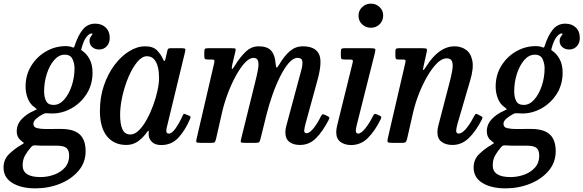

<svg xmlns="http://www.w3.org/2000/svg" viewBox="-100 -785 3206 1055"><path d="M-80.5 135.5Q-80.5 91 -49.8 61.2Q-19 31.5 17 11Q34.5 0.5 31.5 0Q28.5 -0.5 17.5 -11Q-8 -29.5 -8 -64Q-8 -102 19.8 -131Q47.5 -160 87 -176.5Q103 -184 102.2 -185.5Q101.5 -187 89.5 -196Q65.5 -212 53 -243.2Q40.5 -274.5 40.5 -309Q40.5 -373 71.5 -423.2Q102.5 -473.5 152.8 -502.5Q203 -531.5 260.5 -531.5Q284 -531.5 297.5 -525Q303.5 -523.5 305.5 -524.2Q307.5 -525 309.5 -531.5Q327.5 -588.5 354.2 -621.8Q381 -655 423 -655Q459 -655 481 -633.8Q503 -612.5 503 -577Q503 -548.5 486.5 -530.8Q470 -513 444.5 -513Q422 -513 407 -526.2Q392 -539.5 392 -560Q392 -573.5 398.2 -582.5Q404.5 -591.5 407.5 -596.2Q410.5 -601 402 -601Q391 -601 375.5 -582.2Q360 -563.5 348 -520Q346 -513.5 346.2 -511.5Q346.5 -509.5 351 -506.5Q375.5 -491 392 -460.2Q408.5 -429.5 408.5 -386.5Q408.5 -320 376.2 -269.2Q344 -218.5 293.2 -190Q242.5 -161.5 187.5 -161.5Q173 -161.5 162.5 -162.5Q154 -163.5 149 -162.8Q144 -162 134.5 -157Q115.5 -147 99.5 -133.2Q83.5 -119.5 83.5 -104.5Q83.5 -85.5 104.2 -80.8Q125 -76 153.5 -76Q161.5 -76 177.8 -76.2Q194 -76.5 210.8 -76.5Q227.5 -76.5 235.5 -76.5Q304.5 -76.5 337.5 -46.8Q370.5 -17 370.5 46Q370.5 107.5 331.8 153.2Q293 199 230 224.5Q167 250 94 250Q17 250 -31.8 220.5Q-80.5 191 -80.5 135.5ZM142.5 -284.5Q142 -254.5 152.5 -231.5Q163 -208.5 195 -208.5Q227 -208.5 253 -238.2Q279 -268 294.2 -314.2Q309.5 -360.5 309.5 -410Q309.5 -435.5 298.5 -460Q287.5 -484.5 255.5 -484.5Q223 -484.5 197.2 -454.5Q171.5 -424.5 157 -378.5Q142.5 -332.5 142.5 -284.5ZM71.5 22.5Q51.5 45 38 68.5Q24.5 92 24.5 123.5Q24 188 122.5 188Q160.5 188 196.8 175Q233 162 256.2 136.2Q279.5 110.5 280 71.5Q280 40.5 265 28Q250 15.5 212.5 15.5H137.5Q128.5 15.5 120.2 15.2Q112 15 99.5 14Q88 13.5 83 14.5Q78 15.5 71.5 22.5Z M944.5 -132Q918.5 -70.5 881 -29.2Q843.5 12 786 12Q752.5 12 735.5 -4.5Q718.5 -21 717 -42.5Q716.5 -49.5 717 -53.5Q717.5 -57.5 717.5 -61Q717.5 -73 708.5 -60Q687.5 -29.5 659.2 -9Q631 11.5 594.5 11.5Q526.5 11.5 487.8 -36.2Q449 -84 449 -176Q449 -251.5 471.2 -316Q493.5 -380.5 529.8 -428.5Q566 -476.5 610 -503.5Q654 -530.5 697.5 -530.5Q741 -530.5 762.5 -508.5Q784 -486.5 793.5 -464.5Q799 -450.5 802.8 -449.8Q806.5 -449 810 -464.5L819.5 -506.5Q821 -513.5 824 -516.8Q827 -520 836 -520H899.5Q915 -520 917.5 -516.2Q920 -512.5 917 -500.5L816.5 -85Q814 -75 814 -65.5Q814 -51 827.5 -51Q844.5 -51 864.5 -79.2Q884.5 -107.5 903.5 -149Q907 -156.5 908.8 -158.8Q910.5 -161 919 -157.5L938.5 -149.5Q946 -146.5 947 -143.5Q948 -140.5 944.5 -132ZM774 -357Q774 -388 767.8 -415.2Q761.5 -442.5 746.8 -459.2Q732 -476 707 -476Q680.5 -476 654.5 -445Q628.5 -414 607.2 -364.8Q586 -315.5 573 -259.2Q560 -203 560 -153Q560 -103 572.8 -74.5Q585.5 -46 616.5 -46Q639.5 -46 662.5 -68.2Q685.5 -90.5 705.5 -126.5Q725.5 -162.5 741 -204.2Q756.5 -246 765.2 -286.5Q774 -327 774 -357Z M1042 -520H1173Q1189 -520 1192.8 -518.2Q1196.5 -516.5 1193.5 -502.5L1177 -433Q1171.5 -410 1174.8 -406.5Q1178 -403 1193 -428.5Q1218.5 -470.5 1249.8 -500.5Q1281 -530.5 1321 -530.5Q1369.5 -530.5 1390.5 -506Q1411.5 -481.5 1414.5 -434Q1416 -414.5 1420.2 -414Q1424.5 -413.5 1435.5 -432.5Q1462.5 -478.5 1493.2 -504.5Q1524 -530.5 1563.5 -530.5Q1630.5 -530.5 1652 -489.5Q1673.5 -448.5 1643.5 -341L1578 -102Q1576 -95 1573.8 -83.2Q1571.5 -71.5 1571.5 -68Q1571.5 -53 1584.5 -53Q1600.5 -53 1621.8 -78.8Q1643 -104.5 1663 -145Q1667.5 -153.5 1671 -156.2Q1674.5 -159 1684 -154.5L1698.5 -147.5Q1708 -143 1709.5 -139.5Q1711 -136 1705.5 -125Q1673 -62.5 1636.2 -25.5Q1599.5 11.5 1548 11.5Q1511.5 11.5 1489.8 -5.5Q1468 -22.5 1468 -58.5Q1468 -76 1474 -96.5L1536 -327Q1547 -367.5 1555.5 -399Q1564 -430.5 1561.2 -448.8Q1558.5 -467 1535 -467Q1511 -467 1486.2 -438.2Q1461.5 -409.5 1438.5 -363Q1415.5 -316.5 1396.5 -262Q1377.5 -207.5 1364.5 -155.5L1331 -20.5Q1328 -8 1323.8 -4Q1319.5 0 1303 0H1246.5Q1224.5 0 1223 -4.2Q1221.5 -8.5 1226 -26L1301.5 -331Q1311.5 -370.5 1317.2 -401.2Q1323 -432 1318.2 -449.5Q1313.5 -467 1292.5 -467Q1270.5 -467 1245.5 -440Q1220.5 -413 1196.2 -369Q1172 -325 1152 -272Q1132 -219 1120 -166.5L1087 -21.5Q1083.5 -8 1080 -4Q1076.5 0 1059 0H1003Q980 0 978.5 -5Q977 -10 981.5 -28L1076 -434.5Q1079.5 -450 1077.8 -454Q1076 -458 1061.5 -458H1044.5Q1031 -458 1026.8 -460.8Q1022.5 -463.5 1022.5 -477.5V-497Q1022.5 -511 1025.2 -515.5Q1028 -520 1042 -520Z M1870 -698.5Q1870 -727 1890 -746Q1910 -765 1938 -765Q1966 -765 1986 -746Q2006 -727 2005.5 -698.5Q2005 -670 1985.5 -651.2Q1966 -632.5 1938 -632.5Q1910 -632.5 1890 -651.2Q1870 -670 1870 -698.5ZM1960 -494.5 1860.5 -99Q1859 -93.5 1857 -82.5Q1855 -71.5 1855 -67.5Q1855 -51 1868 -51Q1884 -51 1906.8 -79Q1929.5 -107 1949.5 -147.5Q1953.5 -155 1957.2 -158Q1961 -161 1969.5 -157L1986.5 -149.5Q1994 -146 1994.8 -142Q1995.5 -138 1991.5 -129Q1960 -65 1921.2 -26.5Q1882.5 12 1828.5 12Q1795 12 1771.2 -5Q1747.5 -22 1747.5 -59Q1747.5 -66 1749 -77Q1750.5 -88 1752.5 -95.5L1837.5 -439.5Q1840.5 -451 1837.5 -454.5Q1834.5 -458 1821.5 -458H1793.5Q1780 -458 1776.5 -461.5Q1773 -465 1773 -478V-503.5Q1773 -514.5 1777.2 -517.2Q1781.5 -520 1791.5 -520H1938.5Q1958 -520 1961.2 -515.8Q1964.5 -511.5 1960 -494.5Z M2091.5 -520H2222Q2241 -520 2244.2 -516.5Q2247.5 -513 2244.5 -498L2228 -424.5Q2222.5 -400.5 2226 -400Q2229.5 -399.5 2244.5 -423.5Q2277 -475 2315.8 -502.8Q2354.5 -530.5 2398.5 -530.5Q2432.5 -530.5 2459.5 -512.2Q2486.5 -494 2495.2 -452.5Q2504 -411 2483 -341L2413 -102Q2411 -95 2408.8 -83.2Q2406.5 -71.5 2406.5 -68Q2406.5 -51 2420.5 -51Q2438.5 -51 2461.2 -78Q2484 -105 2504 -145Q2509 -154 2512.8 -157.8Q2516.5 -161.5 2524 -157L2541.5 -148Q2548.5 -144.5 2550.5 -141.2Q2552.5 -138 2547.5 -128Q2515.5 -65 2476.5 -26.8Q2437.5 11.5 2386 11.5Q2350 11.5 2326.8 -5.5Q2303.5 -22.5 2303.5 -58.5Q2303.5 -76 2309 -96.5L2369 -327Q2380 -368 2385.2 -399Q2390.5 -430 2384 -447.2Q2377.5 -464.5 2354 -464.5Q2328.5 -464.5 2301.2 -437.5Q2274 -410.5 2248.2 -366.2Q2222.5 -322 2202 -269.8Q2181.5 -217.5 2170 -167.5L2137.5 -25Q2134.5 -12.5 2130.5 -6.2Q2126.5 0 2110.5 0H2057Q2035 0 2031 -4Q2027 -8 2031 -25.5L2127 -439.5Q2130 -452.5 2127 -455.2Q2124 -458 2112 -458H2090Q2077.5 -458 2075 -462.5Q2072.5 -467 2072.5 -480V-499.5Q2072.5 -512.5 2075.8 -516.2Q2079 -520 2091.5 -520Z M2502.5 135.5Q2502.5 91 2533.2 61.2Q2564 31.5 2600 11Q2617.5 0.5 2614.5 0Q2611.5 -0.5 2600.5 -11Q2575 -29.5 2575 -64Q2575 -102 2602.8 -131Q2630.5 -160 2670 -176.5Q2686 -184 2685.2 -185.5Q2684.5 -187 2672.5 -196Q2648.5 -212 2636 -243.2Q2623.5 -274.5 2623.5 -309Q2623.5 -373 2654.5 -423.2Q2685.5 -473.5 2735.8 -502.5Q2786 -531.5 2843.5 -531.5Q2867 -531.5 2880.5 -525Q2886.5 -523.5 2888.5 -524.2Q2890.5 -525 2892.5 -531.5Q2910.5 -588.5 2937.2 -621.8Q2964 -655 3006 -655Q3042 -655 3064 -633.8Q3086 -612.5 3086 -577Q3086 -548.5 3069.5 -530.8Q3053 -513 3027.5 -513Q3005 -513 2990 -526.2Q2975 -539.5 2975 -560Q2975 -573.5 2981.2 -582.5Q2987.5 -591.5 2990.5 -596.2Q2993.5 -601 2985 -601Q2974 -601 2958.5 -582.2Q2943 -563.5 2931 -520Q2929 -513.5 2929.2 -511.5Q2929.5 -509.5 2934 -506.5Q2958.5 -491 2975 -460.2Q2991.5 -429.5 2991.5 -386.5Q2991.5 -320 2959.2 -269.2Q2927 -218.5 2876.2 -190Q2825.5 -161.5 2770.5 -161.5Q2756 -161.5 2745.5 -162.5Q2737 -163.5 2732 -162.8Q2727 -162 2717.5 -157Q2698.5 -147 2682.5 -133.2Q2666.5 -119.5 2666.5 -104.5Q2666.5 -85.5 2687.2 -80.8Q2708 -76 2736.5 -76Q2744.5 -76 2760.8 -76.2Q2777 -76.5 2793.8 -76.5Q2810.5 -76.5 2818.5 -76.5Q2887.5 -76.5 2920.5 -46.8Q2953.5 -17 2953.5 46Q2953.5 107.5 2914.8 153.2Q2876 199 2813 224.5Q2750 250 2677 250Q2600 250 2551.2 220.5Q2502.5 191 2502.5 135.5ZM2725.5 -284.5Q2725 -254.5 2735.5 -231.5Q2746 -208.5 2778 -208.5Q2810 -208.5 2836 -238.2Q2862 -268 2877.2 -314.2Q2892.5 -360.5 2892.5 -410Q2892.5 -435.5 2881.5 -460Q2870.5 -484.5 2838.5 -484.5Q2806 -484.5 2780.2 -454.5Q2754.5 -424.5 2740 -378.5Q2725.5 -332.5 2725.5 -284.5ZM2654.5 22.5Q2634.5 45 2621 68.5Q2607.5 92 2607.5 123.5Q2607 188 2705.5 188Q2743.5 188 2779.8 175Q2816 162 2839.2 136.2Q2862.5 110.5 2863 71.5Q2863 40.5 2848 28Q2833 15.5 2795.5 15.5H2720.5Q2711.5 15.5 2703.2 15.2Q2695 15 2682.5 14Q2671 13.5 2666 14.5Q2661 15.5 2654.5 22.5Z"/></svg>

Font: Besley* Narrow Medium
Style: Italic
Weight: 500
Width: 4
Italic angle: -13°
Designer: Owen Earl
Foundry: indestructible type*
Version: Version 3.000; ttfautohint (v1.8.3)